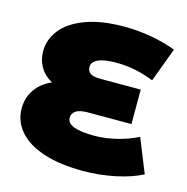

<svg xmlns="http://www.w3.org/2000/svg" viewBox="-107 -818 910 936"><g transform="rotate(15 347.5 -350.0)"><path d="M689 -46Q633 -17 554 -0.5Q475 16 393 16Q275 16 192.5 -11.5Q110 -39 68 -88.5Q26 -138 26 -202Q26 -255 54.5 -297Q83 -339 136 -362Q96 -384 75.5 -419.5Q55 -455 55 -498Q55 -557 93.5 -606.5Q132 -656 211.5 -686Q291 -716 407 -716Q478 -716 546.5 -703.5Q615 -691 669 -670L605 -498Q511 -536 416 -536Q354 -536 323.5 -522Q293 -508 293 -483Q293 -462 308 -451Q323 -440 358 -440H563V-266H342Q303 -266 283.5 -253.5Q264 -241 264 -218Q264 -164 402 -164Q455 -164 514.5 -178.5Q574 -193 620 -217Z"/></g></svg>

Font: Montserrat Alternates Black
Style: Regular
Weight: 900
Designer: Julieta Ulanovsky
Foundry: Julieta Ulanovsky
Version: Version 7.200